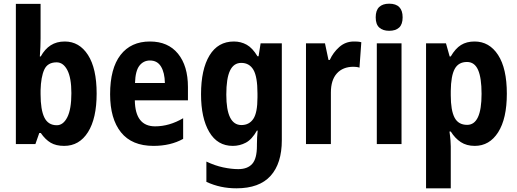

<svg xmlns="http://www.w3.org/2000/svg" viewBox="-20 -781 2804 1041"><path d="M200 -574Q200 -554 199 -526.5Q198 -499 196 -475H201Q223 -515 255 -535.5Q287 -556 331 -556Q410 -556 457 -483Q504 -410 504 -274Q504 -139 457 -64.5Q410 10 328 10Q284 10 255 -7Q226 -24 201 -60H193L172 0H66V-760H200ZM287 -443Q238 -443 220 -403.5Q202 -364 200 -292V-270Q200 -186 220.5 -144Q241 -102 288 -102Q323 -102 345 -145.5Q367 -189 367 -276Q367 -359 345 -401Q323 -443 287 -443Z M793 -556Q891 -556 945 -490Q999 -424 999 -309V-237H711Q713 -96 821 -96Q898 -96 973 -140V-28Q905 10 812 10Q695 10 636 -63.5Q577 -137 577 -270Q577 -410 633.5 -483Q690 -556 793 -556ZM793 -453Q758 -453 736 -425Q714 -397 712 -331H874Q873 -387 853 -420Q833 -453 793 -453Z M1248 -556Q1286 -556 1317.5 -538.5Q1349 -521 1376 -476H1382L1393 -546H1508V-21Q1508 105 1447 172.5Q1386 240 1262 240Q1218 240 1178 231.5Q1138 223 1099 205V95Q1145 117 1190 126.5Q1235 136 1272 136Q1322 136 1347.5 107.5Q1373 79 1373 10V2Q1373 -17 1374 -36.5Q1375 -56 1377 -73H1373Q1346 -25 1313 -7.5Q1280 10 1242 10Q1159 10 1114.5 -65.5Q1070 -141 1070 -270Q1070 -405 1116 -480.5Q1162 -556 1248 -556ZM1288 -440Q1247 -440 1227 -398Q1207 -356 1207 -268Q1207 -103 1289 -103Q1331 -103 1353.5 -136.5Q1376 -170 1376 -253V-274Q1376 -365 1354 -402.5Q1332 -440 1288 -440Z M1899 -556Q1907 -556 1917.5 -555.5Q1928 -555 1939 -552L1929 -414Q1923 -417 1912 -418Q1901 -419 1897 -419Q1839 -419 1806.5 -383Q1774 -347 1774 -279V0H1639V-546H1742L1761 -456H1768Q1786 -496 1819.5 -526Q1853 -556 1899 -556Z M2090 -761Q2163 -761 2163 -687Q2163 -649 2144 -631.5Q2125 -614 2090 -614Q2056 -614 2036.5 -631.5Q2017 -649 2017 -687Q2017 -725 2036 -743Q2055 -761 2090 -761ZM2157 -546V0H2023V-546Z M2553 -556Q2633 -556 2680.5 -483Q2728 -410 2728 -273Q2728 -138 2681 -64Q2634 10 2554 10Q2510 10 2478.5 -10.5Q2447 -31 2424 -68H2417Q2421 -40 2422.5 -19.5Q2424 1 2424 13V240H2290V-546H2398L2418 -475H2424Q2449 -518 2479.5 -537Q2510 -556 2553 -556ZM2512 -445Q2466 -445 2445.5 -407.5Q2425 -370 2424 -288V-264Q2424 -183 2444.5 -143.5Q2465 -104 2513 -104Q2591 -104 2591 -272Q2591 -359 2572 -402Q2553 -445 2512 -445Z"/></svg>

Font: Noto Sans Kannada Condensed
Style: Bold
Weight: 700
Width: 3
Designer: Jelle Bosma - Monotype Design Team
Foundry: Monotype Imaging Inc.
Version: Version 2.005; ttfautohint (v1.8.4.7-5d5b)